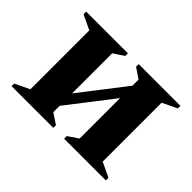

<svg xmlns="http://www.w3.org/2000/svg" viewBox="-96 -643 830 830"><g transform="rotate(45 319.0 -228.0)"><path d="M98 -408 31 -440V-456H286V-440L238 -408V-163L399 -371V-408L352 -440V-456H607V-440L540 -408V-48L607 -16V0H352V-16L399 -48V-295L238 -87V-48L286 -16V0H31V-16L98 -48Z"/></g></svg>

Font: Spectral
Style: Bold
Weight: 700
Designer: Jean-Baptiste Levee
Foundry: Production Type
Version: Version 2.001